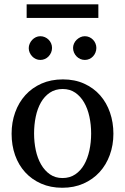

<svg xmlns="http://www.w3.org/2000/svg" viewBox="-20 -865 584 897"><path d="M405.8 -241.2Q405.8 -282.2 397.7 -319.8Q389.6 -357.4 373 -386.2Q356.4 -415 331.5 -432.1Q306.6 -449.2 272.9 -449.2Q238.3 -449.2 212.9 -432.1Q187.5 -415 171.1 -386.2Q154.8 -357.4 147 -319.8Q139.2 -282.2 139.2 -241.2Q139.2 -200.7 147.2 -163.1Q155.3 -125.5 171.9 -96.7Q188.5 -67.9 213.4 -50.5Q238.3 -33.2 272 -33.2Q306.2 -33.2 331.5 -50.3Q356.9 -67.4 373.3 -96.2Q389.6 -125 397.7 -162.6Q405.8 -200.2 405.8 -241.2ZM509.8 -240.2Q509.8 -187 492.9 -140.9Q476.1 -94.7 445.1 -60.8Q414.1 -26.9 369.9 -7.3Q325.7 12.2 271 12.2Q216.3 12.2 172.4 -7.1Q128.4 -26.4 97.7 -60.1Q66.9 -93.8 50.5 -139.9Q34.2 -186 34.2 -240.2Q34.2 -293.5 50.8 -339.8Q67.4 -386.2 98.6 -420.7Q129.9 -455.1 174.1 -474.6Q218.3 -494.1 273.9 -494.1Q329.6 -494.1 373.5 -474.1Q417.5 -454.1 447.8 -419.7Q478 -385.3 493.9 -339.1Q509.8 -293 509.8 -240.2ZM223.1 -641.1Q223.1 -629.9 218.8 -619.6Q214.4 -609.4 207 -601.6Q199.7 -593.8 189.7 -589.4Q179.7 -585 168.5 -585Q157.2 -585 147.5 -589.4Q137.7 -593.8 130.4 -601.6Q123 -609.4 118.7 -619.1Q114.3 -628.9 114.3 -640.1Q114.3 -650.9 118.7 -660.9Q123 -670.9 130.4 -678.7Q137.7 -686.5 147.5 -691.2Q157.2 -695.8 168.5 -695.8Q179.7 -695.8 189.7 -691.4Q199.7 -687 207 -679.7Q214.4 -672.4 218.8 -662.4Q223.1 -652.3 223.1 -641.1ZM430.2 -641.1Q430.2 -629.9 426 -619.6Q421.9 -609.4 414.6 -601.6Q407.2 -593.8 397.5 -589.4Q387.7 -585 376.5 -585Q365.2 -585 355.2 -589.4Q345.2 -593.8 337.6 -601.6Q330.1 -609.4 325.7 -619.6Q321.3 -629.9 321.3 -641.1Q321.3 -651.4 325.7 -661.4Q330.1 -671.4 337.9 -679Q345.7 -686.5 355.5 -691.2Q365.2 -695.8 376.5 -695.8Q387.7 -695.8 397.5 -691.4Q407.2 -687 414.6 -679.4Q421.9 -671.9 426 -661.9Q430.2 -651.9 430.2 -641.1ZM104.5 -781.2V-844.7H439.5V-781.2Z"/></svg>

Font: Charis SIL Eur
Style: Regular
Weight: 400
Foundry: SIL International
Version: Version 5.000